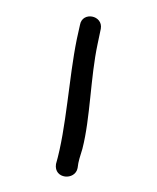

<svg xmlns="http://www.w3.org/2000/svg" viewBox="-20 -682 196 240"><path d="M77 -472C78 -481 80 -486 83 -496C93 -535 93 -585 102 -627L106 -646C109 -663 83 -668 80 -651L76 -633C66 -584 63 -522 50 -477C47 -458 74 -456 77 -472Z"/></svg>

Font: Electronic
Style: Lt
Weight: 300
Version: Version 1.011